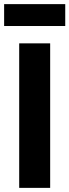

<svg xmlns="http://www.w3.org/2000/svg" viewBox="-27 -910 336 930"><path d="M216 -700V0H66V-700ZM289 -890V-784H-7V-890Z"/></svg>

Font: Pathway Extreme SemiCondensed
Style: Bold
Weight: 700
Width: 4
Version: Version 1.001;gftools[0.9.26]